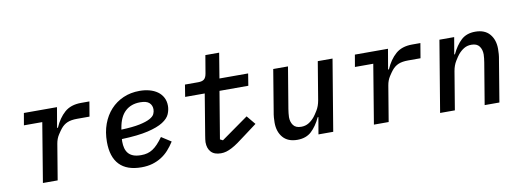

<svg xmlns="http://www.w3.org/2000/svg" viewBox="-57 -1028 3715 1371"><g transform="rotate(-10 1800.0 -343.0)"><path d="M165 0 236 -429H103L118 -516H358L333 -370H339Q368 -437 413 -476.5Q458 -516 533 -516H593L575 -409H485Q442 -409 414.5 -397.5Q387 -386 366 -360Q356 -348 338.5 -321Q321 -294 315 -258L272 0Z M879 12Q773 12 719.5 -44Q666 -100 666 -209Q666 -280 687.5 -338.5Q709 -397 747.5 -439Q786 -481 839.5 -504.5Q893 -528 958 -528Q997 -528 1030 -519Q1063 -510 1087.5 -492.5Q1112 -475 1126 -448.5Q1140 -422 1140 -388Q1140 -359 1127.5 -329Q1115 -299 1076 -274Q1037 -249 965 -232Q893 -215 775 -211Q774 -204 774 -198.5Q774 -193 774 -191Q774 -167 779.5 -145.5Q785 -124 798 -108Q811 -92 833.5 -83Q856 -74 891 -74Q916 -74 936.5 -79.5Q957 -85 975.5 -97Q994 -109 1012.5 -128.5Q1031 -148 1052 -177L1122 -132Q1101 -99 1077 -72.5Q1053 -46 1023.5 -27.5Q994 -9 958.5 1.5Q923 12 879 12ZM948 -447Q882 -447 840 -408Q798 -369 785 -289L783 -278Q867 -281 916.5 -291.5Q966 -302 992.5 -316.5Q1019 -331 1026.5 -348Q1034 -365 1034 -381Q1034 -410 1014.5 -428.5Q995 -447 948 -447Z M1455 12Q1407 12 1383 -14Q1359 -40 1359 -85Q1359 -94 1361 -106.5Q1363 -119 1365 -133L1414 -429H1272L1286 -516H1382Q1411 -516 1425 -527.5Q1439 -539 1444 -568L1466 -698H1566L1536 -516H1744L1730 -429H1521L1464 -87L1484 -77L1680 -216L1733 -152L1642 -84Q1608 -58 1582.5 -40Q1557 -22 1535 -10.5Q1513 1 1494 6.5Q1475 12 1455 12Z M2184 -122H2179Q2150 -60 2111 -24Q2072 12 2009 12Q1940 12 1904.5 -29.5Q1869 -71 1869 -137Q1869 -155 1870.5 -174.5Q1872 -194 1877 -220L1926 -516H2033L1983 -216Q1981 -202 1979 -186.5Q1977 -171 1977 -158Q1977 -123 1994.5 -99Q2012 -75 2052 -75Q2082 -75 2105.5 -89Q2129 -103 2149 -127Q2159 -139 2177.5 -169Q2196 -199 2203 -240L2249 -516H2356L2270 0H2163Z M2565 0 2636 -429H2503L2518 -516H2758L2733 -370H2739Q2768 -437 2813 -476.5Q2858 -516 2933 -516H2993L2975 -409H2885Q2842 -409 2814.5 -397.5Q2787 -386 2766 -360Q2756 -348 2738.5 -321Q2721 -294 2715 -258L2672 0Z M3045 0 3131 -516H3238L3217 -394H3222Q3251 -456 3290 -492Q3329 -528 3392 -528Q3461 -528 3496.5 -486.5Q3532 -445 3532 -379Q3532 -361 3530.5 -341.5Q3529 -322 3524 -296L3475 0H3368L3418 -300Q3420 -314 3422 -329.5Q3424 -345 3424 -358Q3424 -393 3406.5 -417Q3389 -441 3349 -441Q3319 -441 3295.5 -427Q3272 -413 3252 -389Q3242 -377 3223.5 -347Q3205 -317 3198 -276L3152 0Z"/></g></svg>

Font: IBM Plex Mono Medm
Style: Italic
Weight: 500
Italic angle: -9°
Monospace: yes
Designer: Mike Abbink, Paul van der Laan, Pieter van Rosmalen
Foundry: Bold Monday
Version: Version 2.3